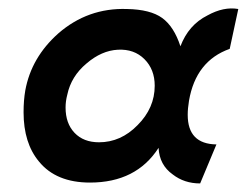

<svg xmlns="http://www.w3.org/2000/svg" viewBox="-20 -418 576 448"><path d="M536 -397 516 -304Q437 -276 421 -183Q418 -165 418 -150Q418 -82 485 -81L447 10Q410 10 383 -11Q352 -33 350 -73Q298 8 190 8Q111 8 71 -41Q35 -84 35 -156Q35 -184 39 -207Q53 -284 116 -340Q185 -400 276 -397Q331 -396 358.5 -376Q386 -356 401 -310Q420 -360 464 -382Q502 -403 536 -397ZM341 -218Q341 -256 317 -280Q293 -304 255 -302Q217 -300 182 -270Q146 -240 137 -197Q133 -182 133 -167Q133 -130 154 -108Q175 -86 211 -86Q262 -86 301 -126Q341 -166 341 -218Z"/></svg>

Font: GFS Neohellenic Rg
Style: Bold Italic
Weight: 700
Italic angle: -12°
Designer: Designed by Takis Katsoulidis and George D. Matthiopoulos.
Foundry: Designed by Takis Katsoulidis and George D. Matthiopoulos.
Version: Version 1.0